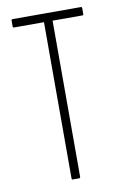

<svg xmlns="http://www.w3.org/2000/svg" viewBox="-78 -701 476 747"><g transform="rotate(-10 160.5 -327.5)"><path d="M148 0Q144 0 144 -5V-622H26Q21 -622 21 -627V-650Q21 -655 26 -655H296Q300 -655 300 -650V-627Q300 -622 296 -622H178V-5Q178 0 173 0Z"/></g></svg>

Font: Sofia Sans Extra Condensed ExtraLight
Style: Regular
Weight: 250
Designer: Botio Nikoltchev, Ani Petrova
Foundry: lettersoup
Version: Version 4.101